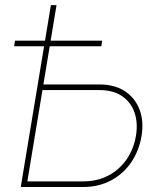

<svg xmlns="http://www.w3.org/2000/svg" viewBox="-20 -748 656 768"><path d="M143.6 -410.2H377Q439.5 -410.2 480.5 -382.6Q521.5 -355 538.6 -308.6Q555.7 -262.2 546.4 -205.6Q536.6 -145.5 505.1 -99.1Q473.6 -52.7 424.3 -26.4Q375 0 312.5 0H63L183.6 -727.5H206.1L89.4 -22.5H312.5Q369.1 -22.5 413.6 -45.9Q458 -69.3 486.6 -110.8Q515.1 -152.3 523.9 -205.6Q532.2 -255.9 518.3 -297.1Q504.4 -338.4 469 -363Q433.6 -387.7 377 -387.7H139.6ZM36.6 -563 40 -585.4H388.7L385.3 -563Z"/></svg>

Font: Inter 17pt Thin
Style: Italic
Weight: 250
Italic angle: -9.3988°
Version: Version 4.001;git-66647c0bb